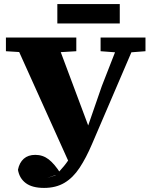

<svg xmlns="http://www.w3.org/2000/svg" viewBox="-20 -839 739 941"><path d="M68 -7Q75 -42 96.5 -61Q118 -80 153 -80Q190 -80 218.5 -58Q247 -36 277 11L211 33L251 21Q272 1 293.5 -25Q315 -51 337 -89Q359 -127 381 -180H397L479 -417L572 -655H655L431 -133Q402 -65 370 -16.5Q338 32 296 57Q254 82 196 82Q138 82 106.5 58.5Q75 35 68 -7ZM9 -588V-655H354V-588L220 -580H138ZM473 -588V-655H693V-588L602 -581H566ZM326 -25 42 -655H251L422 -198ZM261 -724V-819H567V-724Z"/></svg>

Font: Source Serif 4 ExtraBold
Style: Regular
Weight: 800
Designer: Frank Grießhammer
Foundry: Adobe Systems Incorporated
Version: Version 4.004;hotconv 1.0.116;makeotfexe 2.5.65601